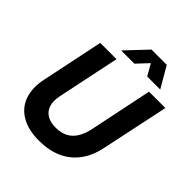

<svg xmlns="http://www.w3.org/2000/svg" viewBox="-252 -1093 1261 1261"><g transform="rotate(45 378.5 -463.0)"><path d="M322 10Q220 10 155 -29Q90 -68 66.5 -137.5Q43 -207 62 -297L152 -729H303L212 -293Q201 -239 213.5 -202.5Q226 -166 258 -147Q290 -128 338 -128Q387 -128 422 -146Q457 -164 480 -200.5Q503 -237 514 -290L605 -729H757L658 -261Q640 -171 594 -110.5Q548 -50 479.5 -20Q411 10 322 10ZM284 -791 421 -936H563L647 -791H526L481 -870L407 -791Z"/></g></svg>

Font: Mona Sans ExtraLight
Style: Bold Italic
Weight: 700
Italic angle: -11.6951°
Version: Version 2.000